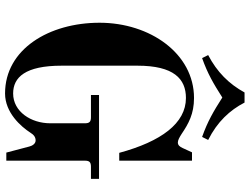

<svg xmlns="http://www.w3.org/2000/svg" viewBox="-134 -836 988 760"><g transform="rotate(90 360.0 -456.0)"><path d="M198 -786 210 -762C272 -784 311 -807 366 -842C421 -807 460 -784 522 -762L534 -786C462 -822 416 -872 386 -930H346C312 -868 265 -821 198 -786ZM70 -356C70 -157 174 18 350 18C426 18 481 -45 505 -82C513 -95 522 -103 536 -103C549 -103 557 -90 560 -78L584 13H616V-298C616 -316 622 -322 640 -322H688V-354H356V-322H444C462 -322 468 -316 468 -298V-161C468 -85 422 -14 350 -14C286 -14 240 -62 240 -206V-506C240 -650 292 -698 368 -698C468 -698 540 -600 585 -434H616V-722H583L566 -685C561 -674 555 -666 544 -666C535 -666 524 -672 510 -681C470 -708 431 -730 368 -730C192 -730 70 -556 70 -356Z"/></g></svg>

Font: Old Standard
Style: Bold
Weight: 700
Designer: Alexey Kryukov <alexios@thessalonica.org.ru>
Version: Version 2.0.2